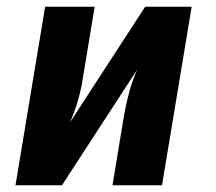

<svg xmlns="http://www.w3.org/2000/svg" viewBox="-20 -550 640 570"><path d="M26 0 114 -530H261L226 -318Q221 -285 211.5 -252Q202 -219 188 -187L411 -530H549L461 0H314L349 -212Q355 -245 364 -278Q373 -311 387 -343L164 0Z"/></svg>

Font: Iosevka Curly Slab HvEx
Style: Italic
Weight: 900
Width: 7
Italic angle: -9°
Monospace: yes
Designer: Belleve Invis
Foundry: Belleve Invis
Version: Version 11.1.0; ttfautohint (v1.8.3)